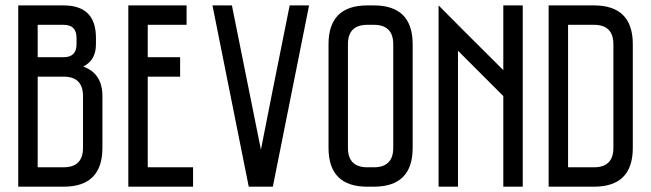

<svg xmlns="http://www.w3.org/2000/svg" viewBox="-20 -704 2455 724"><path d="M48.8 0Q48.8 -25.4 48.8 -62.5Q48.8 -174.8 48.8 -398.4Q48.8 -469.7 48.8 -683.6Q91.8 -683.6 219.7 -683.6Q341.8 -683.6 341.8 -561.5Q341.8 -553.7 341.8 -537.1Q341.8 -476.6 293.9 -453.1Q366.2 -426.8 366.2 -341.8Q366.2 -276.4 366.2 -146.5Q366.2 0 219.7 0Q163.1 0 48.8 0ZM122.1 -415Q122.1 -329.1 122.1 -73.2Q146.5 -73.2 219.7 -73.2Q293 -73.2 293 -146.5Q293 -211.9 293 -341.8Q293 -415 219.7 -415Q187.5 -415 122.1 -415ZM122.1 -610.4Q122.1 -580.1 122.1 -488.3Q146.5 -488.3 219.7 -488.3Q268.6 -488.3 268.6 -537.1Q268.6 -544.9 268.6 -561.5Q268.6 -610.4 219.7 -610.4Q187.5 -610.4 122.1 -610.4Z M683.6 -683.6Q683.6 -665 683.6 -610.4Q647.5 -610.4 537.1 -610.4Q537.1 -580.1 537.1 -488.3Q567.4 -488.3 659.2 -488.3Q659.2 -469.7 659.2 -415Q628.9 -415 537.1 -415Q537.1 -329.1 537.1 -73.2Q580.1 -73.2 708 -73.2Q708 -54.7 708 0Q646.5 0 463.9 0Q463.9 -25.4 463.9 -62.5Q463.9 -174.8 463.9 -398.4Q463.9 -469.7 463.9 -683.6Q518.6 -683.6 683.6 -683.6Z M1145.5 -683.6Q1111.3 -512.7 1008.8 0Q986.3 0 918 0Q883.8 -170.9 781.2 -683.6Q799.8 -683.6 854.5 -683.6Q881.8 -547.9 963.9 -139.6Q990.2 -275.4 1072.3 -683.6Q1090.8 -683.6 1145.5 -683.6Z M1389.6 -683.6Q1536.1 -683.6 1536.1 -537.1Q1536.1 -407.2 1536.1 -146.5Q1536.1 0 1389.6 0Q1381.8 0 1365.2 0Q1218.8 0 1218.8 -146.5Q1218.8 -192.4 1218.8 -284.2Q1218.8 -300.8 1218.8 -324.2Q1218.8 -395.5 1218.8 -537.1Q1218.8 -683.6 1365.2 -683.6Q1373 -683.6 1389.6 -683.6ZM1389.6 -73.2Q1462.9 -73.2 1462.9 -146.5Q1462.9 -276.4 1462.9 -537.1Q1462.9 -610.4 1389.6 -610.4Q1381.8 -610.4 1365.2 -610.4Q1292 -610.4 1292 -537.1Q1292 -407.2 1292 -146.5Q1292 -73.2 1365.2 -73.2Q1373 -73.2 1389.6 -73.2Z M1951.2 -683.6Q1951.2 -512.7 1951.2 0Q1932.6 0 1877.9 0Q1877.9 -85.9 1877.9 -341.8Q1835 -384.8 1707 -512.7Q1707 -384.8 1707 0Q1688.5 0 1633.8 0Q1633.8 -25.4 1633.8 -62.5Q1633.8 -174.8 1633.8 -398.4Q1633.8 -469.7 1633.8 -683.6Q1694.3 -622.1 1877.9 -439.5Q1877.9 -500 1877.9 -683.6Q1896.5 -683.6 1951.2 -683.6Z M2219.7 -683.6Q2366.2 -683.6 2366.2 -537.1Q2366.2 -407.2 2366.2 -146.5Q2366.2 0 2219.7 0Q2163.1 0 2048.8 0Q2048.8 -25.4 2048.8 -62.5Q2048.8 -174.8 2048.8 -398.4Q2048.8 -469.7 2048.8 -683.6Q2091.8 -683.6 2219.7 -683.6ZM2122.1 -610.4Q2122.1 -475.6 2122.1 -73.2Q2146.5 -73.2 2219.7 -73.2Q2293 -73.2 2293 -146.5Q2293 -276.4 2293 -537.1Q2293 -610.4 2219.7 -610.4Q2187.5 -610.4 2122.1 -610.4Z"/></svg>

Font: ZAANS 2018
Style: Regular
Weight: 400
Designer: Counter Creatives
Version: Version 1.0 - 24-01-18